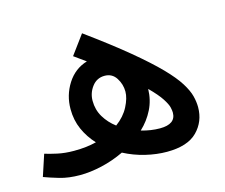

<svg xmlns="http://www.w3.org/2000/svg" viewBox="-80 -622 862 737"><g transform="rotate(-15 350.5 -254.0)"><path d="M499 8Q458 8 414 -2.5Q370 -13 330 -34Q286 -13 240 -2.5Q194 8 154 8Q108 8 72.5 -2.5Q37 -13 13 -22L41 -107Q60 -101 89.5 -94.5Q119 -88 155 -88Q181 -88 202.5 -90.5Q224 -93 244 -98Q216 -128 199.5 -165Q183 -202 183 -246Q183 -301 212 -346.5Q241 -392 291 -407Q269 -423 245 -440L301 -516Q400 -444 465 -390Q530 -336 569 -296Q608 -256 627 -225.5Q646 -195 652 -171.5Q658 -148 658 -127Q658 -70 619.5 -31Q581 8 499 8ZM273 -255Q273 -219 290.5 -190Q308 -161 336 -140Q370 -165 387 -198Q404 -231 404 -257Q404 -286 388 -311Q372 -336 342 -336Q311 -336 292 -311Q273 -286 273 -255ZM559 -132Q559 -140 556 -153Q553 -166 538.5 -188.5Q524 -211 491 -244Q490 -200 471.5 -163Q453 -126 422 -97Q460 -86 496 -86Q559 -86 559 -132Z"/></g></svg>

Font: Noto Sans Arabic Med
Style: Regular
Weight: 500
Designer: Monotype Design Team, Nadine Chahine, Nizar Qandah and Khaled Hosny
Foundry: Monotype Imaging Inc.
Version: Version 2.012; ttfautohint (v1.8.4.7-5d5b)